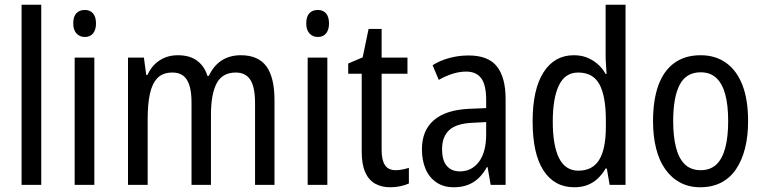

<svg xmlns="http://www.w3.org/2000/svg" viewBox="-20 -780 3222 810"><path d="M154 0H71V-760H154Z M378 -537V0H295V-537ZM338 -738Q360 -738 372.5 -723.5Q385 -709 385 -681Q385 -654 372.5 -639Q360 -624 338 -624Q316 -624 302.5 -639Q289 -654 289 -681Q289 -710 302 -724Q315 -738 338 -738Z M996 -547Q1069 -547 1103.5 -500.5Q1138 -454 1138 -357V0H1056V-345Q1056 -413 1036 -443.5Q1016 -474 975 -474Q918 -474 894 -428.5Q870 -383 870 -296V0H788V-347Q788 -392 779 -420Q770 -448 752.5 -461Q735 -474 708 -474Q666 -474 643.5 -450Q621 -426 612 -382.5Q603 -339 603 -280V0H520V-537H587L597 -464H602Q615 -492 634 -510Q653 -528 677 -537.5Q701 -547 730 -547Q781 -547 812 -523.5Q843 -500 855 -460H861Q882 -504 916 -525.5Q950 -547 996 -547Z M1361 -537V0H1278V-537ZM1321 -738Q1343 -738 1355.5 -723.5Q1368 -709 1368 -681Q1368 -654 1355.5 -639Q1343 -624 1321 -624Q1299 -624 1285.5 -639Q1272 -654 1272 -681Q1272 -710 1285 -724Q1298 -738 1321 -738Z M1649 -62Q1663 -62 1678 -65Q1693 -68 1705 -72V-6Q1690 1 1669.5 5.5Q1649 10 1626 10Q1589 10 1562 -5.5Q1535 -21 1520.5 -54Q1506 -87 1506 -140V-469H1449V-512L1510 -538L1535 -658H1590V-537H1699V-469H1590V-147Q1590 -105 1604 -83.5Q1618 -62 1649 -62Z M1957 -546Q2040 -546 2076.5 -499.5Q2113 -453 2113 -363V0H2050L2037 -75H2034Q2018 -46 1998 -27.5Q1978 -9 1952.5 0.5Q1927 10 1894 10Q1851 10 1820.5 -11Q1790 -32 1775 -68Q1760 -104 1760 -150Q1760 -230 1811 -273.5Q1862 -317 1961 -321L2031 -324V-359Q2031 -422 2010 -450Q1989 -478 1947 -478Q1919 -478 1890 -469Q1861 -460 1831 -443L1805 -505Q1837 -525 1876 -535.5Q1915 -546 1957 -546ZM1974 -262Q1905 -259 1875 -231Q1845 -203 1845 -151Q1845 -103 1865 -80Q1885 -57 1920 -57Q1970 -57 2000.5 -97.5Q2031 -138 2031 -213V-265Z M2403 10Q2319 10 2273 -60.5Q2227 -131 2227 -268Q2227 -403 2273 -475Q2319 -547 2401 -547Q2431 -547 2455.5 -537.5Q2480 -528 2500.5 -510.5Q2521 -493 2535 -468H2539Q2538 -488 2536.5 -507.5Q2535 -527 2535 -543V-760H2619V0H2552L2540 -69H2535Q2521 -45 2502 -27Q2483 -9 2458.5 0.5Q2434 10 2403 10ZM2420 -60Q2480 -60 2508 -106Q2536 -152 2536 -246V-272Q2536 -374 2509 -424Q2482 -474 2419 -474Q2364 -474 2338 -420Q2312 -366 2312 -267Q2312 -166 2338.5 -113Q2365 -60 2420 -60Z M3136 -269Q3136 -205 3123 -154Q3110 -103 3085 -66Q3060 -29 3022 -9.5Q2984 10 2934 10Q2887 10 2850 -9.5Q2813 -29 2787 -65.5Q2761 -102 2748 -153.5Q2735 -205 2735 -269Q2735 -358 2757.5 -420Q2780 -482 2825 -514.5Q2870 -547 2936 -547Q2998 -547 3043 -515Q3088 -483 3112 -421.5Q3136 -360 3136 -269ZM2820 -269Q2820 -202 2832.5 -155.5Q2845 -109 2870.5 -85.5Q2896 -62 2936 -62Q2976 -62 3001.5 -85.5Q3027 -109 3039.5 -155.5Q3052 -202 3052 -269Q3052 -337 3039.5 -382.5Q3027 -428 3001.5 -451.5Q2976 -475 2936 -475Q2875 -475 2847.5 -422.5Q2820 -370 2820 -269Z"/></svg>

Font: Noto Sans Condensed
Style: Regular
Weight: 400
Width: 3
Version: Version 2.013